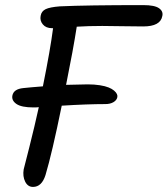

<svg xmlns="http://www.w3.org/2000/svg" viewBox="-20 -693 660 756"><path d="M109.9 43Q89.4 43 79.1 22.2Q68.8 1.5 73.2 -25.9Q73.7 -27.3 95.5 -113.5Q117.2 -199.7 132.8 -271Q125 -270 111.8 -270Q64.5 -270 44.7 -283.7Q24.9 -297.4 28.8 -316.9Q33.7 -342.3 71.8 -346.2Q77.1 -346.7 105 -349.4Q132.8 -352.1 148.9 -353Q178.2 -498 189 -582H185.1Q161.1 -582 148.7 -596.9Q136.2 -611.8 140.1 -630.9Q143.1 -648.9 159.9 -657Q176.8 -665 215.8 -668Q320.8 -672.9 543.9 -672.9Q588.9 -672.9 606.2 -660.6Q623.5 -648.4 619.1 -629.9Q611.8 -588.9 543.9 -588.9Q517.6 -588.9 461.9 -589.8Q406.2 -590.8 382.8 -590.8Q328.1 -590.8 282.2 -587.9Q268.6 -499.5 240.2 -358.9Q304.7 -360.8 325.2 -360.8Q351.6 -360.8 373 -357.4Q394.5 -354 407.7 -348.6Q420.9 -343.3 429.2 -336.2Q437.5 -329.1 440.4 -322.5Q443.4 -315.9 441.9 -310.1Q439.5 -298.3 426.8 -290.8Q414.1 -283.2 395 -283.2Q324.7 -283.2 223.1 -276.9Q184.6 -88.4 159.2 -3.9Q144.5 43 109.9 43Z"/></svg>

Font: Shantell Sans Bouncy
Style: Italic
Weight: 400
Italic angle: -11.31°
Designer: Stephen Nixon, Anya Danilova, Shantell Martin
Foundry: Arrow Type
Version: Version 1.006;[9816181b4]